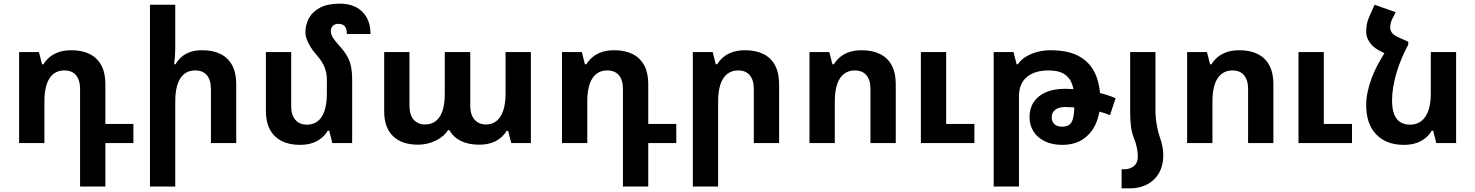

<svg xmlns="http://www.w3.org/2000/svg" viewBox="-20 -786 8107 1055"><path d="M420 239V-296Q420 -347 397.5 -373Q375 -399 334 -399Q280 -399 252 -355.5Q224 -312 224 -228V0H85V-500H194L211 -433H219Q233 -456 254.5 -473.5Q276 -491 305.5 -500.5Q335 -510 372 -510Q431 -510 473 -489Q515 -468 537 -426.5Q559 -385 559 -325V-105H713V0H559V239Z M943 -760V-526Q943 -503 941.5 -479.5Q940 -456 937 -433H944Q958 -456 978 -473.5Q998 -491 1026 -500.5Q1054 -510 1091 -510Q1151 -510 1192.5 -489Q1234 -468 1256 -426.5Q1278 -385 1278 -325V0H1139V-296Q1139 -347 1116.5 -373Q1094 -399 1053 -399Q999 -399 971 -355.5Q943 -312 943 -228V239H804V-760Z M1915 -351V0H1806L1789 -68H1781Q1768 -45 1746 -27Q1724 -9 1694.5 0.5Q1665 10 1628 10Q1569 10 1527 -11.5Q1485 -33 1463 -74.5Q1441 -116 1441 -176V-500H1580V-204Q1580 -154 1603 -127.5Q1626 -101 1666 -101Q1702 -101 1726.5 -120.5Q1751 -140 1763.5 -178Q1776 -216 1776 -272V-351Q1776 -383 1764 -415Q1752 -447 1718 -486Q1697 -510 1684 -532Q1671 -554 1664.5 -573Q1658 -592 1658 -606Q1658 -649 1677.5 -685.5Q1697 -722 1739 -744Q1781 -766 1848 -766Q1898 -766 1935.5 -747Q1973 -728 1994.5 -690.5Q2016 -653 2016 -599H1886Q1886 -627 1875 -641Q1864 -655 1839 -655Q1820 -655 1809 -644Q1798 -633 1798 -616Q1798 -601 1805 -587Q1812 -573 1824.5 -558Q1837 -543 1852 -526Q1877 -498 1890.5 -472Q1904 -446 1909.5 -417Q1915 -388 1915 -351Z M2277 9Q2188 9 2139.5 -38Q2091 -85 2091 -174V-500H2230V-205Q2230 -154 2253.5 -128Q2277 -102 2315 -102Q2368 -102 2396 -144.5Q2424 -187 2424 -272V-500H2564V-205Q2564 -171 2575 -148Q2586 -125 2605.5 -113.5Q2625 -102 2650 -102Q2684 -102 2708 -121Q2732 -140 2745 -178Q2758 -216 2758 -272V-500H2897V0H2789L2772 -67H2764Q2751 -45 2729.5 -27.5Q2708 -10 2679 -0.5Q2650 9 2612 9Q2555 9 2513.5 -11Q2472 -31 2449 -71H2442Q2421 -37 2375.5 -14Q2330 9 2277 9Z M3403 239V-296Q3403 -347 3380.5 -373Q3358 -399 3317 -399Q3263 -399 3235 -355.5Q3207 -312 3207 -228V0H3068V-500H3177L3194 -433H3202Q3216 -456 3237.5 -473.5Q3259 -491 3288.5 -500.5Q3318 -510 3355 -510Q3414 -510 3456 -489Q3498 -468 3520 -426.5Q3542 -385 3542 -325V-105H3696V0H3542V239Z M3787 239V-500H3896L3913 -433H3921Q3935 -456 3956.5 -473.5Q3978 -491 4007.5 -500.5Q4037 -510 4074 -510Q4133 -510 4175 -489Q4217 -468 4239 -426.5Q4261 -385 4261 -325V0H4122V-296Q4122 -347 4099.5 -373Q4077 -399 4036 -399Q4001 -399 3976 -379.5Q3951 -360 3938.5 -322Q3926 -284 3926 -228V239Z M4428 0V-500H4537L4554 -433H4562Q4576 -456 4597.5 -473.5Q4619 -491 4648.5 -500.5Q4678 -510 4715 -510Q4774 -510 4816 -489Q4858 -468 4880 -426.5Q4902 -385 4902 -325V0H4763V-296Q4763 -347 4740.5 -373Q4718 -399 4677 -399Q4642 -399 4617 -379.5Q4592 -360 4579.5 -322Q4567 -284 4567 -228V0ZM5040 0V-500H5179V-105H5334V0Z M5440 239V-500H5549L5566 -433H5573Q5590 -458 5618 -475Q5646 -492 5681 -501Q5716 -510 5752 -510L5742 -399Q5666 -399 5622.5 -363Q5579 -327 5579 -256V239ZM6079 -153Q6047 -167 6002.5 -177Q5958 -187 5913 -192.5Q5868 -198 5832 -198Q5797 -198 5778 -182.5Q5759 -167 5759 -143Q5759 -118 5773.5 -104Q5788 -90 5816 -90Q5843 -90 5858 -102.5Q5873 -115 5878.5 -146.5Q5884 -178 5884 -233Q5884 -291 5869.5 -327.5Q5855 -364 5824 -381.5Q5793 -399 5742 -399L5752 -510Q5849 -510 5909 -477Q5969 -444 5997.5 -382Q6026 -320 6026 -234Q6026 -163 6002 -108Q5978 -53 5931.5 -21.5Q5885 10 5816 10Q5762 10 5721.5 -9.5Q5681 -29 5659 -63.5Q5637 -98 5637 -142Q5637 -190 5660 -225Q5683 -260 5726.5 -279Q5770 -298 5831 -298Q5873 -298 5921.5 -292.5Q5970 -287 6019 -276Q6068 -265 6110 -246Z M6190 -167V-500H6329V-167ZM6190 -167H6329Q6329 -156 6331.5 -133.5Q6334 -111 6339 -85Q6344 -59 6351 -39Q6362 -8 6367 18Q6372 44 6372 66Q6372 151 6321 200Q6270 249 6186 249H6143V144H6160Q6189 144 6210.5 126.5Q6232 109 6232 76Q6232 53 6227.5 28Q6223 3 6210 -29Q6199 -57 6194.5 -90Q6190 -123 6190 -167Z M6503 0V-500H6612L6629 -433H6637Q6651 -456 6672.5 -473.5Q6694 -491 6723.5 -500.5Q6753 -510 6790 -510Q6849 -510 6891 -489Q6933 -468 6955 -426.5Q6977 -385 6977 -325V0H6838V-296Q6838 -347 6815.5 -373Q6793 -399 6752 -399Q6717 -399 6692 -379.5Q6667 -360 6654.5 -322Q6642 -284 6642 -228V0ZM7115 0V-500H7254V-105H7409V0Z M7588 -495 7718 -557V-541Q7698 -503 7681.5 -464Q7665 -425 7653.5 -386Q7642 -347 7635.5 -308.5Q7629 -270 7629 -234Q7629 -187 7641 -157.5Q7653 -128 7675 -114.5Q7697 -101 7728 -101Q7764 -101 7789.5 -120.5Q7815 -140 7828.5 -178Q7842 -216 7842 -272V-500H7981V0H7872L7855 -68H7847Q7834 -45 7812 -27Q7790 -9 7760.5 0.5Q7731 10 7694 10Q7597 10 7542 -47.5Q7487 -105 7487 -208Q7487 -245 7495 -282Q7503 -319 7516.5 -355.5Q7530 -392 7548.5 -427Q7567 -462 7588 -495ZM7718 -557 7590 -492 7554 -511Q7523 -528 7505 -554.5Q7487 -581 7487 -611Q7487 -634 7490.5 -652.5Q7494 -671 7502 -690L7533 -760L7649 -719L7628 -677Q7624 -668 7621.5 -657.5Q7619 -647 7619 -636Q7619 -617 7630.5 -603.5Q7642 -590 7675 -576Z"/></svg>

Font: Noto Sans Armenian
Style: Regular
Weight: 400
Designer: Monotype Design Team
Foundry: Monotype Imaging Inc.
Version: Version 2.007